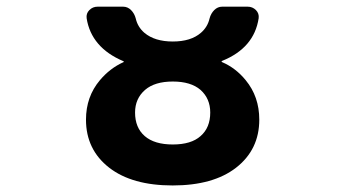

<svg xmlns="http://www.w3.org/2000/svg" viewBox="-20 -569 1040 581"><path d="M310.5 -61.5Q240.2 -116.2 240.2 -207Q240.2 -276.4 282.2 -326.2Q312.5 -362.3 353.5 -380.9Q354.5 -380.9 354.5 -382.3Q354.5 -383.8 353.5 -383.8Q304.7 -404.3 276.9 -437Q249 -469.7 242.2 -513.7Q240.2 -528.3 250.5 -538.6Q260.7 -548.8 275.4 -548.8H352.5Q366.2 -548.8 376.5 -538.6Q386.7 -528.3 390.6 -513.7Q396.5 -487.3 417 -469.7Q448.2 -443.4 502.9 -443.4Q557.6 -443.4 587.9 -469.7Q608.4 -487.3 614.3 -513.7Q618.2 -528.3 628.4 -538.6Q638.7 -548.8 652.3 -548.8H729.5Q744.1 -548.8 754.4 -538.6Q764.6 -528.3 762.7 -513.7Q749 -423.8 652.3 -384.8Q650.4 -383.8 650.4 -382.8Q650.4 -381.8 652.3 -380.9Q693.4 -363.3 723.6 -326.2Q764.6 -276.4 764.6 -207Q764.6 -116.2 694.3 -61.5Q625 -7.8 502.4 -7.8Q379.9 -7.8 310.5 -61.5ZM418.9 -296.9Q388.7 -270.5 388.7 -228.5Q388.7 -182.6 418 -157.2Q447.3 -131.8 502.9 -131.8Q558.6 -131.8 586.9 -157.2Q616.2 -182.6 616.2 -228.5Q616.2 -270.5 586.9 -296.9Q557.6 -322.3 502.9 -322.3Q448.2 -322.3 418.9 -296.9Z"/></svg>

Font: Rounded-L Mgen+ 1m bold
Style: Bold
Weight: 700
Designer: [Source Han Sans]
Ryoko NISHIZUKA  (kana & ideographs); Paul D. Hunt (Latin, Greek & Cyrillic); Wenlong ZHANG  (bopomofo
Version: Version 1.059.20150602